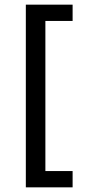

<svg xmlns="http://www.w3.org/2000/svg" viewBox="-20 -665 389 825"><path d="M292 140V70H175V-575H292V-645H91V140H292Z"/></svg>

Font: Tajawal Medium
Style: Regular
Weight: 500
Designer: Boutros Fonts
Foundry: Created by Boutros International 2017
Version: Version 1.700